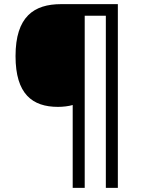

<svg xmlns="http://www.w3.org/2000/svg" viewBox="-20 -780 695 927"><path d="M549 127V-760H275C144 -760 55 -700 55 -509C55 -326 136 -264 260 -264C283 -264 311 -267 331 -273V127H389V-704H491V127Z"/></svg>

Font: Noto Sans Elbasan
Style: Regular
Weight: 400
Designer: Monotype Design Team
Foundry: Monotype Imaging Inc.
Version: Version 2.004